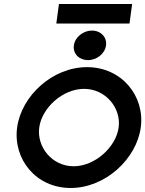

<svg xmlns="http://www.w3.org/2000/svg" viewBox="-20 -924 723 955"><path d="M273.2 -904 260.1 -807H624.1L637.2 -904ZM417.5 -625C461.5 -625 501.8 -657 507.4 -698C512.9 -739 481.4 -772 437.4 -772C393.4 -772 352.9 -739 347.4 -698C341.8 -657 373.5 -625 417.5 -625ZM398.2 -482C505.2 -482 583.3 -387 570.2 -290C557.1 -193 453.1 -97 346.1 -97C239.1 -97 162.1 -193 175.2 -290C188.3 -387 291.2 -482 398.2 -482ZM331.5 11C504.5 11 659.1 -134 680.2 -290C701.3 -446 585.8 -590 412.8 -590C239.8 -590 86.3 -446 65.2 -290C44.1 -134 157.5 11 331.5 11Z"/></svg>

Font: Charger
Style: ExBdIt
Weight: 400
Designer: Jasper
Foundry: Cannot Into Space Fonts
Version: Version 0.99